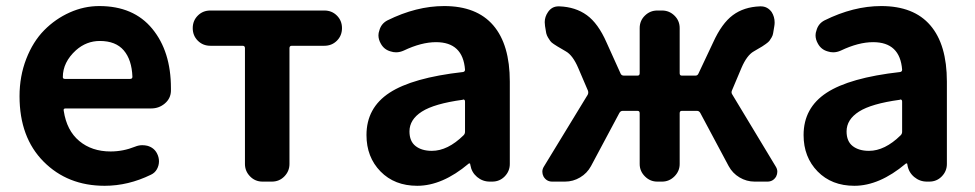

<svg xmlns="http://www.w3.org/2000/svg" viewBox="-20 -594 3188 628"><path d="M322.3 13.7Q201.2 13.7 122.6 -65.4Q43.9 -144.5 43.9 -279.3Q43.9 -344.7 65.9 -401.4Q87.9 -458 124.5 -495.1Q161.1 -532.2 208 -553.2Q254.9 -574.2 304.7 -574.2Q417 -574.2 478 -500Q539.1 -425.8 539.1 -305.7Q539.1 -300.8 539.1 -295.9Q538.1 -271.5 519 -255.4Q500 -239.3 474.6 -239.3H194.3Q186.5 -239.3 188.5 -231.4Q198.2 -167 239.3 -132.8Q280.3 -98.6 341.8 -98.6Q382.8 -98.6 421.9 -114.3Q433.6 -119.1 445.3 -119.1Q454.1 -119.1 461.9 -117.2Q483.4 -111.3 493.2 -92.8Q500 -80.1 500 -66.4Q500 -52.7 493.2 -40.5Q486.3 -28.3 473.6 -22.5Q399.4 13.7 322.3 13.7ZM185.5 -341.8Q185.5 -335.9 192.4 -335.9H405.3Q413.1 -335.9 413.1 -342.8Q413.1 -342.8 413.1 -342.8Q411.1 -398.4 384.8 -429.2Q358.4 -460 306.6 -460Q262.7 -460 228.5 -429.7Q185.5 -390.6 185.5 -341.8Z M838.9 0Q814.5 0 797.9 -17.1Q781.2 -34.2 781.2 -57.6V-436.5Q781.2 -444.3 773.4 -444.3H668Q643.6 -444.3 627 -460.9Q610.4 -477.5 610.4 -502Q610.4 -526.4 627 -543Q643.6 -559.6 668 -559.6H1041Q1065.4 -559.6 1082 -543Q1098.6 -526.4 1098.6 -502Q1098.6 -477.5 1082 -460.9Q1065.4 -444.3 1041 -444.3H934.6Q926.8 -444.3 926.8 -436.5V-57.6Q926.8 -34.2 910.2 -17.1Q893.6 0 869.1 0Z M1344.7 13.7Q1270.5 13.7 1224.6 -33.2Q1178.7 -80.1 1178.7 -152.3Q1178.7 -241.2 1253.9 -290.5Q1329.1 -339.8 1494.1 -358.4Q1501 -359.4 1501 -366.2Q1494.1 -456.1 1406.2 -456.1Q1358.4 -456.1 1300.8 -428.7Q1288.1 -422.9 1275.4 -422.9Q1266.6 -422.9 1257.8 -425.8Q1236.3 -431.6 1225.6 -451.2Q1217.8 -464.8 1217.8 -478.5Q1217.8 -486.3 1220.7 -494.1Q1226.6 -516.6 1247.1 -527.3Q1341.8 -574.2 1432.6 -574.2Q1539.1 -574.2 1593.3 -511.2Q1647.5 -448.2 1647.5 -327.1V-57.6Q1647.5 -34.2 1630.9 -17.1Q1614.3 0 1589.8 0H1582Q1558.6 0 1540.5 -15.1Q1522.5 -30.3 1518.6 -53.7L1517.6 -58.6Q1516.6 -59.6 1515.1 -59.6Q1513.7 -59.6 1512.7 -58.6Q1426.8 13.7 1344.7 13.7ZM1392.6 -100.6Q1444.3 -100.6 1496.1 -151.4Q1501 -156.2 1501 -163.1V-261.7Q1501 -268.6 1495.1 -268.6Q1494.1 -268.6 1493.2 -267.6Q1400.4 -254.9 1359.9 -229Q1319.3 -203.1 1319.3 -164.1Q1319.3 -131.8 1339.4 -116.2Q1359.4 -100.6 1392.6 -100.6Z M2374 -297.9Q2371.1 -291 2375 -285.2L2517.6 -48.8Q2522.5 -41 2522.5 -32.2Q2522.5 -24.4 2518.6 -16.6Q2508.8 0 2490.2 0H2448.2Q2421.9 0 2398.9 -13.7Q2376 -27.3 2363.3 -50.8L2270.5 -224.6Q2266.6 -231.4 2259.8 -231.4H2210Q2203.1 -231.4 2203.1 -223.6V-57.6Q2203.1 -34.2 2186 -17.1Q2168.9 0 2145.5 0H2129.9Q2106.4 0 2089.4 -17.1Q2072.3 -34.2 2072.3 -57.6V-223.6Q2072.3 -231.4 2065.4 -231.4H2016.6Q2009.8 -231.4 2005.9 -224.6L1913.1 -50.8Q1900.4 -27.3 1877.4 -13.7Q1854.5 0 1828.1 0H1786.1Q1767.6 0 1757.8 -16.6Q1753.9 -24.4 1753.9 -32.2Q1753.9 -41 1758.8 -48.8L1902.3 -284.2Q1905.3 -290 1903.3 -296.9L1871.1 -372.1Q1853.5 -413.1 1831.1 -425.8Q1828.1 -427.7 1817.9 -433.6Q1807.6 -439.5 1803.7 -441.9Q1799.8 -444.3 1791.5 -449.7Q1783.2 -455.1 1779.8 -460Q1776.4 -464.8 1772.5 -471.2Q1768.6 -477.5 1766.6 -485.4L1762.7 -508.8Q1761.7 -515.6 1761.7 -521.5Q1761.7 -539.1 1772.5 -554.7Q1785.2 -573.2 1806.6 -573.2Q1807.6 -573.2 1809.6 -573.2Q1862.3 -571.3 1899.4 -544.4Q1936.5 -517.6 1963.9 -455.1L2009.8 -353.5Q2012.7 -346.7 2020.5 -346.7H2065.4Q2072.3 -346.7 2072.3 -354.5V-502Q2072.3 -526.4 2089.4 -543Q2106.4 -559.6 2129.9 -559.6H2145.5Q2168.9 -559.6 2186 -543Q2203.1 -526.4 2203.1 -502V-354.5Q2203.1 -346.7 2210 -346.7H2254.9Q2261.7 -346.7 2264.6 -353.5L2312.5 -455.1Q2340.8 -517.6 2377 -544.4Q2413.1 -571.3 2465.8 -573.2Q2467.8 -573.2 2468.8 -573.2Q2490.2 -573.2 2503.9 -554.7Q2513.7 -539.1 2513.7 -520.5Q2513.7 -514.6 2512.7 -508.8L2508.8 -485.4Q2507.8 -478.5 2503.9 -471.7Q2500 -464.8 2496.6 -460.4Q2493.2 -456.1 2484.9 -450.2Q2476.6 -444.3 2472.7 -441.9Q2468.8 -439.5 2458.5 -433.6Q2448.2 -427.7 2445.3 -425.8Q2422.9 -413.1 2405.3 -372.1Z M2774.4 13.7Q2700.2 13.7 2654.3 -33.2Q2608.4 -80.1 2608.4 -152.3Q2608.4 -241.2 2683.6 -290.5Q2758.8 -339.8 2923.8 -358.4Q2930.7 -359.4 2930.7 -366.2Q2923.8 -456.1 2835.9 -456.1Q2788.1 -456.1 2730.5 -428.7Q2717.8 -422.9 2705.1 -422.9Q2696.3 -422.9 2687.5 -425.8Q2666 -431.6 2655.3 -451.2Q2647.5 -464.8 2647.5 -478.5Q2647.5 -486.3 2650.4 -494.1Q2656.2 -516.6 2676.8 -527.3Q2771.5 -574.2 2862.3 -574.2Q2968.8 -574.2 3022.9 -511.2Q3077.1 -448.2 3077.1 -327.1V-57.6Q3077.1 -34.2 3060.5 -17.1Q3043.9 0 3019.5 0H3011.7Q2988.3 0 2970.2 -15.1Q2952.1 -30.3 2948.2 -53.7L2947.3 -58.6Q2946.3 -59.6 2944.8 -59.6Q2943.4 -59.6 2942.4 -58.6Q2856.4 13.7 2774.4 13.7ZM2822.3 -100.6Q2874 -100.6 2925.8 -151.4Q2930.7 -156.2 2930.7 -163.1V-261.7Q2930.7 -268.6 2924.8 -268.6Q2923.8 -268.6 2922.9 -267.6Q2830.1 -254.9 2789.6 -229Q2749 -203.1 2749 -164.1Q2749 -131.8 2769 -116.2Q2789.1 -100.6 2822.3 -100.6Z"/></svg>

Font: Gen Jyuu Gothic Bold
Style: Bold
Weight: 700
Designer: [Source Han Sans]
Ryoko NISHIZUKA  (kana & ideographs); Paul D. Hunt (Latin, Greek & Cyrillic); Wenlong ZHANG  (bopomofo
Version: Version 1.002.20150607